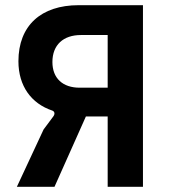

<svg xmlns="http://www.w3.org/2000/svg" viewBox="-20 -720 650 740"><path d="M45 0H190L311 -271H395V0H531V-700H283C138 -700 51 -621 51 -484C51 -388 101 -321 181 -294C190 -291 193 -282 186 -272L148 -221ZM287 -382C222 -382 182 -418 182 -481C182 -547 224 -585 292 -585H395V-382Z"/></svg>

Font: Finlandica SemiBold
Style: Regular
Weight: 600
Designer: Niklas Ekholm, Juho Hiilivirta, Jaakko Suomalainen
Foundry: Helsinki Type Studio
Version: Version 2.000;Glyphs 3.2 (3202)